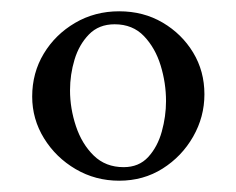

<svg xmlns="http://www.w3.org/2000/svg" viewBox="-20 -561 418 340"><path d="M191 -541Q234 -541 268 -521Q302 -501 322 -468Q342 -435 342 -394Q342 -354 322 -319Q302 -284 268 -262.5Q234 -241 191 -241Q149 -241 114 -261.5Q79 -282 58 -316Q37 -350 37 -390Q37 -432 57.5 -466Q78 -500 113 -520.5Q148 -541 191 -541ZM183 -518Q155 -518 137.5 -500Q120 -482 112 -455.5Q104 -429 104 -401Q104 -369 114.5 -337.5Q125 -306 146 -285.5Q167 -265 199 -265Q226 -265 242.5 -283Q259 -301 266.5 -328Q274 -355 274 -382Q274 -414 264.5 -445Q255 -476 235 -497Q215 -518 183 -518Z"/></svg>

Font: Amiri
Style: Bold Italic
Weight: 700
Italic angle: 10°
Designer: Khaled Hosny
Version: Version 0.113